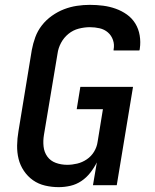

<svg xmlns="http://www.w3.org/2000/svg" viewBox="-20 -763 640 791"><path d="M222 8Q193 8 165.5 1.5Q138 -5 116 -20.5Q94 -36 78.5 -59Q63 -82 56.5 -108.5Q50 -135 50.5 -164Q51 -193 56 -222L111 -557Q116 -584 125.5 -610Q135 -636 152.5 -658.5Q170 -681 194 -698Q218 -715 244 -725Q270 -735 297 -739Q324 -743 350 -743Q378 -743 405 -739.5Q432 -736 457 -727Q482 -718 503 -703Q524 -688 537.5 -666Q551 -644 555.5 -617Q560 -590 556 -563Q556 -561 555.5 -559Q555 -557 554 -555H448Q448 -556 448 -557Q448 -558 448 -559Q452 -579 445.5 -598Q439 -617 424.5 -629.5Q410 -642 390.5 -646.5Q371 -651 350 -651Q328 -651 304.5 -645Q281 -639 262 -623.5Q243 -608 231.5 -586.5Q220 -565 217 -542L161 -207Q157 -183 159.5 -159.5Q162 -136 175 -118Q188 -100 210 -92Q232 -84 257 -84Q277 -84 298 -89Q319 -94 337.5 -106.5Q356 -119 367.5 -138Q379 -157 382 -178L404 -313H296L311 -405H528L461 0H363L379 -94Q368 -72 352 -51.5Q336 -31 315 -17Q294 -3 270 2.5Q246 8 222 8Z"/></svg>

Font: Iosevka Curly SmBdExObl
Style: Regular
Weight: 600
Width: 7
Italic angle: -9°
Monospace: yes
Designer: Belleve Invis
Foundry: Belleve Invis
Version: Version 11.1.0; ttfautohint (v1.8.3)